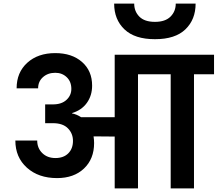

<svg xmlns="http://www.w3.org/2000/svg" viewBox="-20 -1043 1205 1063"><path d="M273 -465Q321 -465 348 -490Q375 -515 375 -551Q375 -591 349.5 -615.5Q324 -640 286 -640Q245 -640 218 -616Q191 -592 191 -554H72Q72 -642 131 -695.5Q190 -749 286 -749Q378 -749 434 -700Q490 -651 490 -569Q490 -514 461 -473.5Q432 -433 379 -417V-415Q405 -410 429 -394H615V-740H1165V-632H1054V0H925V-632H744V0H615V-287L498 -288Q501 -268 501 -251Q501 -163 445 -110Q389 -57 296 -57Q193 -57 129 -114.5Q65 -172 65 -265H186Q186 -223 214 -195.5Q242 -168 287 -168Q332 -168 358 -194Q384 -220 384 -263Q384 -304 356 -332.5Q328 -361 273 -361H230V-465ZM612 -1023H723Q723 -980 751.5 -951Q780 -922 838 -922Q895 -922 924 -951Q953 -980 953 -1023H1063Q1063 -935 1006.5 -880.5Q950 -826 838 -826Q726 -826 669 -880.5Q612 -935 612 -1023Z"/></svg>

Font: SVN-Poppins SemiBold
Style: Regular
Weight: 600
Designer: Ninad Kale (Devanagari), Jonny Pinhorn (Latin)
Foundry: Indian Type Foundry
Version: Version 3.002 2017